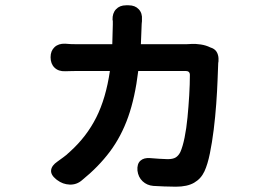

<svg xmlns="http://www.w3.org/2000/svg" viewBox="-20 -645 1040 725"><path d="M782 -463Q795 -457 800.5 -444.5Q806 -432 805 -418Q805 -416 805 -413.5Q805 -411 804 -407Q803 -382 801.5 -341.5Q800 -301 796.5 -252.5Q793 -204 787 -155.5Q781 -107 772.5 -65.5Q764 -24 752 2Q739 30 713 45Q687 60 644 60Q627 60 599.5 59Q572 58 559 57Q535 55 518.5 39.5Q502 24 499 -1Q497 -26 510 -38Q523 -50 547 -48Q560 -47 581 -45.5Q602 -44 613 -44Q633 -44 643.5 -50.5Q654 -57 661 -71Q670 -91 677 -125.5Q684 -160 688 -201.5Q692 -243 694.5 -285Q697 -327 697 -362Q697 -377 681 -377H502Q490 -277 464 -203.5Q438 -130 395 -72.5Q352 -15 289 36Q269 53 243 52Q217 51 196 35L192 32Q171 15 173 -2.5Q175 -20 197 -35Q210 -45 219 -51Q228 -57 245 -73Q307 -129 343.5 -201.5Q380 -274 395 -377H273Q259 -377 245.5 -376.5Q232 -376 226 -376Q201 -375 186 -389.5Q171 -404 171 -429Q171 -453 186 -467Q201 -481 226 -480Q244 -478 273 -478H404L406 -552Q406 -566 406 -566Q406 -566 405 -570Q404 -595 418 -610Q432 -625 456 -625H466Q490 -625 504 -610Q518 -595 516 -571Q516 -567 516 -565Q516 -563 515 -555L512 -478H682Q687 -478 692.5 -478.5Q698 -479 702 -479Q719 -480 738.5 -477Q758 -474 774 -466Z"/></svg>

Font: Chiron GoRound TC SB
Style: Regular
Weight: 500
Designer: Ryoko NISHIZUKA 西塚涼子 (kana, bopomofo & ideographs); Paul D. Hunt (Latin, Greek & Cyrillic); Sandoll Communications 산돌커뮤니
Foundry: Adobe
Version: Version 1.000;hotconv 1.1.1;makeotfexe 2.6.0